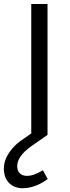

<svg xmlns="http://www.w3.org/2000/svg" viewBox="-75 -708 360 990"><path d="M170 -687.5V-12.5L83.8 47.5Q13.8 98.8 13.8 147.5Q13.8 173.8 27.5 186.2Q41.2 198.8 63.8 198.8Q82.5 198.8 101.2 191.9Q120 185 146.2 170L171.2 215Q141.2 237.5 107.5 250Q73.8 262.5 42.5 262.5Q-1.2 262.5 -28.1 235.6Q-55 208.8 -55 161.2Q-55 118.8 -26.9 77.5Q1.2 36.2 48.8 6.2L86.2 -20V-687.5Z"/></svg>

Font: Cambay
Style: Regular
Weight: 400
Designer: Pooja Saxena
Foundry: Pooja Saxena
Version: Version 1.181;PS 001.181;hotconv 1.0.70;makeotf.lib2.5.58329